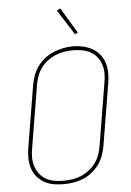

<svg xmlns="http://www.w3.org/2000/svg" viewBox="-63 -1006 725 1060"><g transform="rotate(-5 300.0 -476.0)"><path d="M246 8Q217 8 189.5 3Q162 -2 138.5 -15.5Q115 -29 98 -50Q81 -71 73 -97Q65 -123 64.5 -151.5Q64 -180 69 -208L126 -553Q131 -580 140.5 -606Q150 -632 167 -655Q184 -678 207 -696Q230 -714 256.5 -724.5Q283 -735 310 -740.5Q337 -746 363 -746Q391 -746 419 -739.5Q447 -733 470.5 -720Q494 -707 511 -685.5Q528 -664 536 -638.5Q544 -613 544.5 -584Q545 -555 540 -527L483 -182Q478 -155 468.5 -129Q459 -103 442 -80Q425 -57 402 -39Q379 -21 352.5 -10.5Q326 0 299 4Q272 8 246 8ZM246 -11Q271 -11 295.5 -14.5Q320 -18 344 -28Q368 -38 389 -54Q410 -70 425.5 -91.5Q441 -113 449.5 -136.5Q458 -160 462 -185L519 -530Q524 -555 524 -581Q524 -607 516.5 -630.5Q509 -654 494 -673Q479 -692 457.5 -703.5Q436 -715 411 -719.5Q386 -724 361 -724Q336 -724 311.5 -720Q287 -716 263.5 -706Q240 -696 219 -680Q198 -664 183 -643Q168 -622 159.5 -598.5Q151 -575 147 -550L90 -205Q85 -180 85 -154.5Q85 -129 92.5 -105.5Q100 -82 114.5 -63Q129 -44 150 -32Q171 -20 196 -15.5Q221 -11 246 -11ZM381 -811 292 -950 312 -960 397 -819Z"/></g></svg>

Font: Iosevka Curly Thin Extended
Style: Italic
Weight: 100
Width: 7
Italic angle: -9°
Monospace: yes
Designer: Belleve Invis
Foundry: Belleve Invis
Version: Version 11.1.0; ttfautohint (v1.8.3)